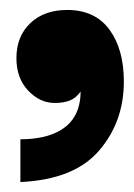

<svg xmlns="http://www.w3.org/2000/svg" viewBox="-20 -196 270 386"><path d="M21 84Q70 84 100.5 66.5Q131 49 139 15Q142 3 142 -12Q133 1 120.5 6Q108 11 90 11Q60 11 36.5 -14Q13 -39 13 -79Q13 -123 41 -149.5Q69 -176 115 -176Q171 -176 200 -136.5Q229 -97 229 -32Q229 49 179 107Q129 165 21 170Z"/></svg>

Font: Open Sauce One Black
Style: Regular
Weight: 900
Designer: Alfredo Marco Pradil
Foundry: Creative Sauce Fz LLC
Version: Version 1.477